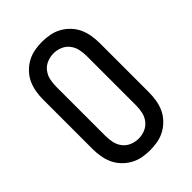

<svg xmlns="http://www.w3.org/2000/svg" viewBox="-221 -838 941 941"><g transform="rotate(-45 250.0 -367.5)"><path d="M250 8Q223 8 196.5 3Q170 -2 146.5 -15Q123 -28 104 -48Q85 -68 74 -92Q63 -116 58.5 -143Q54 -170 54 -196V-539Q54 -565 58.5 -592Q63 -619 74 -643Q85 -667 104 -687Q123 -707 146.5 -720Q170 -733 196.5 -738Q223 -743 250 -743Q277 -743 303.5 -738Q330 -733 353.5 -720Q377 -707 396 -687Q415 -667 426 -643Q437 -619 441.5 -592Q446 -565 446 -539V-196Q446 -170 441.5 -143Q437 -116 426 -92Q415 -68 396 -48Q377 -28 353.5 -15Q330 -2 303.5 3Q277 8 250 8ZM250 -72Q273 -72 295 -81Q317 -90 331.5 -108.5Q346 -127 351 -150Q356 -173 356 -196V-539Q356 -562 351 -585Q346 -608 331.5 -626.5Q317 -645 295 -654Q273 -663 250 -663Q227 -663 205 -654Q183 -645 168.5 -626.5Q154 -608 149 -585Q144 -562 144 -539V-196Q144 -173 149 -150Q154 -127 168.5 -108.5Q183 -90 205 -81Q227 -72 250 -72Z"/></g></svg>

Font: Iosevka Term Curly Medium
Style: Regular
Weight: 500
Designer: Belleve Invis
Foundry: Belleve Invis
Version: Version 32.3.0